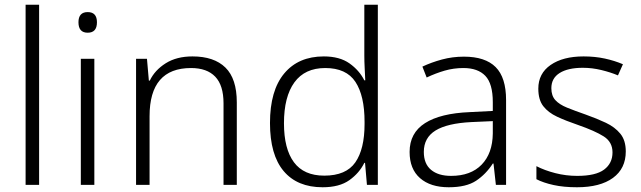

<svg xmlns="http://www.w3.org/2000/svg" viewBox="-20 -780 2706 810"><path d="M145 0H88V-760H145Z M350 -729Q389 -729 389 -686Q389 -642 350 -642Q311 -642 311 -686Q311 -729 350 -729ZM378 -532V0H321V-532Z M792 -542Q883 -542 931 -495Q979 -448 979 -348V0H923V-344Q923 -420 888 -456.5Q853 -493 786 -493Q611 -493 611 -290V0H554V-532H600L608 -440H612Q633 -484 679 -513Q725 -542 792 -542Z M1341 10Q1234 10 1176.5 -58.5Q1119 -127 1119 -261Q1119 -398 1179 -470Q1239 -542 1346 -542Q1413 -542 1454.5 -512.5Q1496 -483 1517 -441H1521Q1520 -464 1518.5 -492.5Q1517 -521 1517 -545V-760H1574V0H1528L1520 -93H1517Q1496 -50 1454 -20Q1412 10 1341 10ZM1348 -39Q1440 -39 1479 -95Q1518 -151 1518 -257V-266Q1518 -376 1479.5 -434.5Q1441 -493 1352 -493Q1266 -493 1222 -432.5Q1178 -372 1178 -260Q1178 -152 1220 -95.5Q1262 -39 1348 -39Z M1937 -541Q2027 -541 2071 -497Q2115 -453 2115 -358V0H2072L2062 -90H2059Q2030 -45 1988.5 -17.5Q1947 10 1873 10Q1796 10 1752 -28.5Q1708 -67 1708 -139Q1708 -219 1773 -260.5Q1838 -302 1962 -307L2059 -312V-349Q2059 -427 2027.5 -460Q1996 -493 1935 -493Q1894 -493 1856 -482Q1818 -471 1780 -453L1762 -499Q1800 -517 1844.5 -529Q1889 -541 1937 -541ZM1969 -265Q1867 -260 1817.5 -229.5Q1768 -199 1768 -139Q1768 -89 1798.5 -63.5Q1829 -38 1883 -38Q1966 -38 2012 -85.5Q2058 -133 2059 -217V-269Z M2620 -141Q2620 -69 2566 -29.5Q2512 10 2414 10Q2358 10 2315 0.5Q2272 -9 2243 -24V-79Q2278 -61 2323 -49.5Q2368 -38 2415 -38Q2493 -38 2528.5 -64.5Q2564 -91 2564 -137Q2564 -181 2527 -204.5Q2490 -228 2418 -253Q2368 -270 2330.5 -287.5Q2293 -305 2272 -332Q2251 -359 2251 -406Q2251 -470 2303 -506Q2355 -542 2442 -542Q2490 -542 2531.5 -533Q2573 -524 2608 -509L2587 -462Q2556 -475 2517 -484.5Q2478 -494 2439 -494Q2376 -494 2341 -472Q2306 -450 2306 -408Q2306 -376 2323 -357.5Q2340 -339 2372 -326Q2404 -313 2450 -297Q2498 -280 2536 -262Q2574 -244 2597 -216Q2620 -188 2620 -141Z"/></svg>

Font: RS Noto Sans Light
Style: Regular
Weight: 300
Designer: Monotype Design Team
Foundry: Monotype Imaging Inc.
Version: Version 3.10